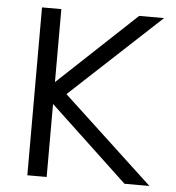

<svg xmlns="http://www.w3.org/2000/svg" viewBox="-49 -706 690 752"><g transform="rotate(5 295.5 -330.0)"><path d="M86 0V-660H162V-373L468 -660H566L211 -330L566 0H468L162 -287V0Z"/></g></svg>

Font: Nata Sans
Style: Regular
Weight: 400
Designer: Daniel Uzquiano Cruz
Version: Version 1.001